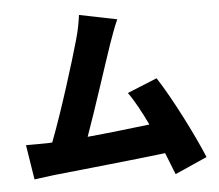

<svg xmlns="http://www.w3.org/2000/svg" viewBox="-57 -862 1114 976"><g transform="rotate(-5 500.0 -373.5)"><path d="M174 -163C140 -162 91 -162 55 -162L83 15C116 11 158 5 183 2C304 -11 591 -40 756 -60L800 51L964 -22C916 -138 818 -332 746 -443L594 -381C624 -340 657 -279 689 -212C597 -201 478 -187 371 -177C419 -310 492 -538 526 -637C542 -683 558 -726 573 -759L381 -798C376 -761 370 -725 355 -672C325 -565 247 -314 189 -164Z"/></g></svg>

Font: ChiuKong Gothic MN Heavy
Style: Regular
Weight: 900
Designer: Ryoko NISHIZUKA 西塚涼子 (kana, bopomofo & ideographs); Paul D. Hunt (Latin, Greek & Cyrillic); Sandoll Communications 산돌커뮤니
Foundry: Adobe
Version: Version 1.300